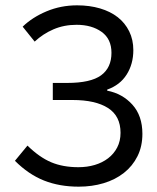

<svg xmlns="http://www.w3.org/2000/svg" viewBox="-20 -688 590 720"><path d="M36 -85Q87 -34 145 -11Q203 12 275 12Q325 12 368.5 -1Q412 -14 444.5 -39.5Q477 -65 495.5 -102Q514 -139 514 -186Q514 -254 476.5 -295.5Q439 -337 382 -348V-352Q430 -369 455 -408.5Q480 -448 480 -500Q480 -539 464.5 -570.5Q449 -602 421.5 -623.5Q394 -645 355 -656.5Q316 -668 269 -668Q208 -668 154.5 -645.5Q101 -623 65 -588L110 -532Q141 -561 180.5 -578Q220 -595 267 -595Q324 -595 361 -568.5Q398 -542 398 -490Q398 -434 359 -405.5Q320 -377 232 -377H178V-313H252Q338 -313 385 -283Q432 -253 432 -190Q432 -159 419.5 -135Q407 -111 385.5 -94.5Q364 -78 335.5 -69.5Q307 -61 274 -61Q216 -61 172 -79.5Q128 -98 83 -142Z"/></svg>

Font: Codetta
Style: Regular
Weight: 400
Italic angle: -11°
Designer: Ulrich Proeller
Foundry: PROSA GmbH
Version: Version 2.00;September 29, 2018;FontCreator 11.5.0.2427 64-b